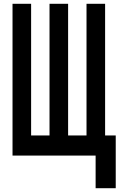

<svg xmlns="http://www.w3.org/2000/svg" viewBox="-20 -820 640 1012"><path d="M46 -800H144V-106H241V-800H339V-106H436V-800H534V-106H590V172H484V0H46Z"/></svg>

Font: Martian Mono Condensed
Style: Regular
Weight: 400
Width: 3
Designer: Roman Shamin
Foundry: Evil Martians
Version: Version 1.000